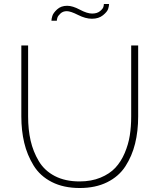

<svg xmlns="http://www.w3.org/2000/svg" viewBox="-20 -938 799 963"><path d="M379 -28Q438 -28 484 -47Q530 -66 558.5 -96.5Q587 -127 605.5 -170.5Q624 -214 631 -258.5Q638 -303 638 -354V-710H673V-354Q673 -280 657.5 -217.5Q642 -155 609 -104Q576 -53 517.5 -24Q459 5 380 5Q299 5 240 -25Q181 -55 148.5 -108Q116 -161 101.5 -222Q87 -283 87 -354V-710H121V-354Q121 -288 133.5 -233Q146 -178 174.5 -130Q203 -82 255 -55Q307 -28 379 -28ZM441 -844Q409 -844 371.5 -863Q334 -882 315 -882Q296 -882 283.5 -870.5Q271 -859 268 -849.5Q265 -840 265 -834H238Q238 -843 242.5 -858Q247 -873 266.5 -891Q286 -909 317 -909Q344 -909 380.5 -889.5Q417 -870 442 -870Q467 -870 481.5 -882Q496 -894 498.5 -903Q501 -912 501 -918H527Q527 -908 522.5 -893.5Q518 -879 496.5 -861.5Q475 -844 441 -844Z"/></svg>

Font: Raleway
Style: ExtraLight
Weight: 200
Designer: Matt McInerney, Pablo Impallari, Rodrigo Fuenzalida
Foundry: Matt McInerney, Pablo Impallari, Rodrigo Fuenzalida
Version: Version 2.001